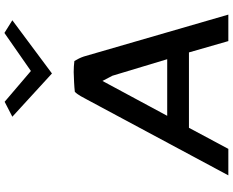

<svg xmlns="http://www.w3.org/2000/svg" viewBox="-110 -928 1029 848"><g transform="rotate(-90 404.0 -504.5)"><path d="M312 -964 503 -789 738 -964 682 -999 514 -882 378 -998ZM763 -10 578 -648C573 -663 566 -677 558 -690C544 -692 525 -693 509 -693C478 -692 448 -691 422 -688C407 -673 397 -651 386 -631L53 -10H170L263 -184H596L646 -10ZM316 -280 470 -566 493 -522 566 -280Z"/></g></svg>

Font: Bluebird
Style: LiExtObl
Weight: 300
Designer: Jasper
Foundry: Cannot Into Space Fonts
Version: Version 0.98